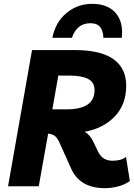

<svg xmlns="http://www.w3.org/2000/svg" viewBox="-20 -971 697 1001"><path d="M637 -153 657 -27Q632 -9 597 0.5Q562 10 528 10Q460 10 416 -16.5Q372 -43 349 -96L289 -230Q278 -254 264 -263.5Q250 -273 231 -274L182 0H22L147 -710H370Q505 -710 571.5 -662.5Q638 -615 638 -524Q638 -426 578 -363.5Q518 -301 421 -284Q449 -269 466 -233L491 -181Q503 -156 522 -144.5Q541 -133 566 -133Q588 -133 605.5 -137.5Q623 -142 637 -153ZM340 -577H284L253 -401H326Q402 -401 437.5 -426.5Q473 -452 473 -501Q473 -542 439.5 -559.5Q406 -577 340 -577ZM519 -774Q518 -810 502 -830Q486 -850 451 -850Q381 -850 355 -774H253Q269 -855 326.5 -903Q384 -951 461 -951Q541 -951 582.5 -904Q624 -857 615 -774Z"/></svg>

Font: Livvic
Style: Bold Italic
Weight: 700
Italic angle: -10°
Designer: Jacques Le Bailly, Baron von Fonthausen
Version: Version 1.001; ttfautohint (v1.8.2)